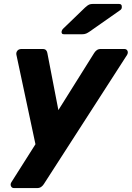

<svg xmlns="http://www.w3.org/2000/svg" viewBox="-20 -770 672 980"><path d="M51.8 190Q40.1 190 35.8 179.7Q31.5 169.4 39.3 158.2L161 -33.8L63.6 -490.9Q61.6 -502.1 68.6 -511.1Q75.6 -520 90.9 -520H197Q210.1 -520 215.4 -513.5Q220.7 -507 221.7 -499.4L278 -208L460.6 -499.4Q465.3 -507.3 473.4 -513.6Q481.6 -520 494.8 -520H614.4Q626.1 -520 630.6 -510.6Q635.1 -501.3 628.6 -489.8L203.9 169.4Q199.2 177.3 190.7 183.6Q182.2 190 169.1 190ZM307.4 -595Q291.4 -595 294.7 -611Q296.7 -618.6 302.7 -624L414.1 -731.4Q427 -743.2 434.8 -746.6Q442.6 -750 455.1 -750H586.7Q603.6 -750 601.7 -731.9Q601.1 -723.4 593.7 -718.4L438.2 -609.4Q428.2 -602.4 419.6 -598.7Q410.9 -595 397.1 -595Z"/></svg>

Font: Rubik Light
Style: Italic
Weight: 300
Italic angle: -12°
Designer: Hubert and Fischer
Foundry: Hubert and Fischer
Version: Version 2.300;gftools[0.9.30]